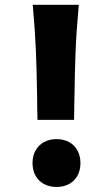

<svg xmlns="http://www.w3.org/2000/svg" viewBox="-20 -757 426 790"><path d="M132.8 -355.5Q130.9 -469.2 127.7 -548.8Q124.5 -628.4 114.7 -737.3H304.2Q293.9 -624.5 290.8 -541Q287.6 -457.5 286.1 -347.2L284.7 -263.7H134.3Q132.8 -310.5 132.8 -355.5ZM212.4 -184.6Q241.7 -184.6 264.2 -172.4Q286.6 -160.2 298.8 -137.7Q311 -115.2 311 -86.4Q311 -41.5 283.9 -14.6Q256.8 12.2 212.4 12.2Q183.6 12.2 161.1 0.2Q138.7 -11.7 126.2 -34.2Q113.8 -56.6 113.8 -86.4Q113.8 -115.2 126.2 -137.7Q138.7 -160.2 161.1 -172.4Q183.6 -184.6 212.4 -184.6Z"/></svg>

Font: Lesson One Extra
Style: Regular
Weight: 800
Designer: But Ko, Victor Gaultney, Annie Olsen, Julie Remington, Don Collingsworth, Eric Hays, Becca Hirsbrunner
Version: Version 1.100